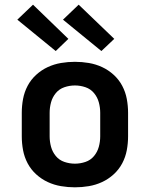

<svg xmlns="http://www.w3.org/2000/svg" viewBox="-20 -792 640 820"><path d="M300 8Q270 8 240.5 3Q211 -2 184 -14.5Q157 -27 134.5 -47.5Q112 -68 98 -94.5Q84 -121 78.5 -150.5Q73 -180 73 -210V-310Q73 -340 78.5 -369.5Q84 -399 98 -425.5Q112 -452 134.5 -472.5Q157 -493 184 -505.5Q211 -518 240.5 -523Q270 -528 300 -528Q330 -528 359.5 -523Q389 -518 416 -505.5Q443 -493 465.5 -472.5Q488 -452 502 -425.5Q516 -399 521.5 -369.5Q527 -340 527 -310V-210Q527 -180 521.5 -150.5Q516 -121 502 -94.5Q488 -68 465.5 -47.5Q443 -27 416 -14.5Q389 -2 359.5 3Q330 8 300 8ZM300 -93Q323 -93 345 -100.5Q367 -108 381.5 -125.5Q396 -143 402 -165Q408 -187 408 -210V-310Q408 -333 402 -355Q396 -377 381.5 -394.5Q367 -412 345 -419.5Q323 -427 300 -427Q277 -427 255 -419.5Q233 -412 218.5 -394.5Q204 -377 198 -355Q192 -333 192 -310V-210Q192 -187 198 -165Q204 -143 218.5 -125.5Q233 -108 255 -100.5Q277 -93 300 -93ZM413 -574 249 -708 316 -772 468 -626ZM218 -574 54 -708 121 -772 272 -626Z"/></svg>

Font: R Plex Mono
Style: Bold
Weight: 700
Monospace: yes
Designer: Belleve Invis
Foundry: Belleve Invis
Version: Version 31.8.0